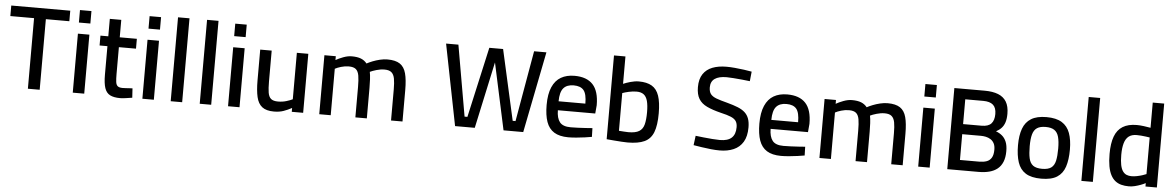

<svg xmlns="http://www.w3.org/2000/svg" viewBox="-34 -1161 9919 1621"><g transform="rotate(5 4925.0 -350.0)"><path d="M214 0V-598.2H13V-687.5H513V-598.2H314V0Z M594.3 0V-500H691.5V0ZM594.3 -594.2V-700H691.5V-594.2Z M996.9 11.3Q942.5 11.3 910.7 -5.1Q878.9 -21.5 865.3 -61.9Q851.7 -102.3 851.7 -174.3V-416.5H785.2V-500H851.7V-647.9H948.8V-500H1093.8V-416.5H948.8V-190.3Q948.8 -147.1 952 -122.1Q955.2 -97.2 968.3 -86.6Q981.4 -76 1009.4 -76Q1019.4 -76 1034.7 -76.8Q1050 -77.7 1065.9 -78.8Q1081.8 -79.8 1093.6 -80.2L1098.5 -1.1Q1076.9 2.1 1046.9 6.7Q1016.9 11.3 996.9 11.3Z M1184.3 0V-500H1281.5V0ZM1184.3 -594.2V-700H1281.5V-594.2Z M1424.3 0V-711.2H1521.5V0Z M1670.3 0V-711.2H1767.5V0Z M1910.3 0V-500H2007.5V0ZM1910.3 -594.2V-700H2007.5V-594.2Z M2299.2 10.9Q2234.1 10.9 2199.3 -16.4Q2164.6 -43.6 2152 -99.1Q2139.3 -154.5 2139.3 -238.7V-500H2236.5V-238.2Q2236.5 -179.5 2242.3 -144Q2248.2 -108.5 2267.5 -92.4Q2286.7 -76.3 2326.8 -76.3Q2364 -76.3 2397.3 -86.4Q2430.7 -96.5 2449.8 -106.3V-500H2546.9V0H2450.4V-32.5Q2415.6 -13.7 2380.6 -1.4Q2345.7 10.9 2299.2 10.9Z M2683.3 0V-500H2779.8V-467.5Q2803.9 -481.6 2842.2 -496.3Q2880.5 -510.9 2915 -510.9Q2962.2 -510.9 2992.5 -499Q3022.8 -487.1 3043.3 -461.3Q3062.9 -472 3091.9 -483.6Q3120.9 -495.1 3153.9 -503Q3186.9 -510.9 3217.3 -510.9Q3285.3 -510.9 3322.7 -486.1Q3360 -461.2 3374.4 -407.5Q3388.8 -353.9 3388.8 -266.9V0H3291.7V-263.6Q3291.7 -319.2 3285.2 -354.4Q3278.7 -389.7 3259 -406.7Q3239.4 -423.7 3199.7 -423.7Q3166.2 -423.7 3131.5 -413.4Q3096.9 -403.2 3077.3 -393.5Q3082.6 -368 3084.6 -330.7Q3086.5 -293.4 3086.5 -259.4V0H2989.4V-257.4Q2989.4 -317.3 2983.2 -353.8Q2977 -390.3 2957.4 -407Q2937.7 -423.7 2897.4 -423.7Q2864.1 -423.7 2831.1 -413.8Q2798.2 -403.8 2780.5 -393.7V0Z M3834.4 0 3698.1 -687.5H3802.5L3907.3 -86.7H3931.3L4064.8 -683.7H4181.6L4315.2 -86.7H4339.1L4444 -687.5H4548.4L4412 0H4245.1L4114.2 -606.4H4132.2L4001.3 0Z M4793.8 10.9Q4719.1 10.5 4674.1 -17.5Q4629 -45.5 4608.9 -102.2Q4588.8 -159 4588.8 -245.6Q4588.8 -338.3 4614.6 -397Q4640.3 -455.7 4688 -483.3Q4735.7 -510.9 4802.7 -510.9Q4906 -510.9 4958.2 -454.9Q5010.3 -399 5010.3 -279.7L5004 -209H4687.3Q4687.9 -142.4 4714.5 -108.7Q4741 -75.1 4807.3 -75.1Q4835.8 -75.1 4869.8 -76.6Q4903.7 -78.1 4936.1 -80.1Q4968.5 -82.1 4991.2 -84.1L4993.2 -10Q4969.2 -5.5 4934.3 -0.7Q4899.4 4.1 4862.3 7.5Q4825.2 10.9 4793.8 10.9ZM4686.7 -284.9H4913.7Q4913.7 -366.1 4887.5 -398Q4861.3 -429.9 4802.7 -429.9Q4744.7 -429.9 4716 -396.6Q4687.3 -363.2 4686.7 -284.9Z M5296.8 10.9Q5276.8 10.9 5244.8 8.8Q5212.7 6.6 5179.2 4Q5145.7 1.4 5119 -1.3V-711.2H5216.1V-479Q5239.3 -489.5 5277 -500.2Q5314.6 -510.9 5347.9 -510.9Q5415.9 -510.9 5457.9 -486.1Q5500 -461.3 5519 -405.5Q5538 -349.6 5538 -257.4Q5538 -155.6 5515.3 -96.9Q5492.6 -38.2 5439.6 -13.7Q5386.7 10.9 5296.8 10.9ZM5296.5 -76.3Q5356.6 -76.3 5387.3 -95.1Q5417.9 -113.8 5428.4 -153.7Q5438.9 -193.7 5438.9 -257.4Q5438.9 -316.9 5428.9 -353.5Q5418.9 -390.1 5396.3 -406.9Q5373.8 -423.7 5336.6 -423.7Q5304.6 -423.7 5270.7 -416.1Q5236.8 -408.6 5216.1 -400.6V-81.1Q5235.2 -79.7 5259.8 -78Q5284.4 -76.3 5296.5 -76.3Z M6076.7 10.1Q6045.4 10.1 6004.5 6.1Q5963.6 2 5923.8 -4.2Q5884 -10.4 5854.6 -15.3L5864.9 -95.5Q5894.2 -91.8 5932.4 -87.8Q5970.6 -83.8 6008 -80.8Q6045.4 -77.8 6071.4 -77.8Q6138.5 -77.8 6170.8 -107.6Q6203.1 -137.4 6203.1 -197.5Q6203.1 -229.7 6190.1 -249.2Q6177.1 -268.7 6146.1 -281.8Q6115.2 -294.8 6061.3 -307Q5988.3 -324.9 5940.9 -347.5Q5893.4 -370.1 5870.8 -407.9Q5848.1 -445.7 5848.1 -506.8Q5848.1 -575.5 5876.5 -617.8Q5904.8 -660.1 5955.5 -679.6Q6006.2 -699.1 6074.1 -699.1Q6105.3 -699.1 6144.9 -695.6Q6184.5 -692.2 6223 -686.8Q6261.5 -681.4 6288.8 -676.2L6280.4 -594.7Q6250.8 -598.7 6212.5 -602.2Q6174.2 -605.7 6139 -608.4Q6103.9 -611.1 6082.9 -611.1Q6016.7 -611.1 5982.5 -587.1Q5948.2 -563.1 5948.2 -513.8Q5948.2 -477.9 5963.2 -457.6Q5978.3 -437.3 6012.9 -424.3Q6047.5 -411.3 6106.7 -396.3Q6159.8 -382 6197.2 -367Q6234.6 -351.9 6257.9 -330.7Q6281.2 -309.5 6292.2 -278.8Q6303.2 -248.1 6303.2 -204.3Q6303.2 -128.8 6274.8 -81.5Q6246.4 -34.3 6195.4 -12.1Q6144.5 10.1 6076.7 10.1Z M6596.8 10.9Q6522.1 10.5 6477.1 -17.5Q6432 -45.5 6411.9 -102.2Q6391.8 -159 6391.8 -245.6Q6391.8 -338.3 6417.6 -397Q6443.3 -455.7 6491 -483.3Q6538.7 -510.9 6605.7 -510.9Q6709 -510.9 6761.2 -454.9Q6813.3 -399 6813.3 -279.7L6807 -209H6490.3Q6490.9 -142.4 6517.5 -108.7Q6544 -75.1 6610.3 -75.1Q6638.8 -75.1 6672.8 -76.6Q6706.7 -78.1 6739.1 -80.1Q6771.5 -82.1 6794.2 -84.1L6796.2 -10Q6772.2 -5.5 6737.3 -0.7Q6702.4 4.1 6665.3 7.5Q6628.2 10.9 6596.8 10.9ZM6489.7 -284.9H6716.7Q6716.7 -366.1 6690.5 -398Q6664.3 -429.9 6605.7 -429.9Q6547.7 -429.9 6519 -396.6Q6490.3 -363.2 6489.7 -284.9Z M6922.3 0V-500H7018.8V-467.5Q7042.9 -481.6 7081.2 -496.3Q7119.5 -510.9 7154 -510.9Q7201.2 -510.9 7231.5 -499Q7261.8 -487.1 7282.3 -461.3Q7301.9 -472 7330.9 -483.6Q7359.9 -495.1 7392.9 -503Q7425.9 -510.9 7456.3 -510.9Q7524.3 -510.9 7561.7 -486.1Q7599 -461.2 7613.4 -407.5Q7627.8 -353.9 7627.8 -266.9V0H7530.7V-263.6Q7530.7 -319.2 7524.2 -354.4Q7517.7 -389.7 7498 -406.7Q7478.4 -423.7 7438.7 -423.7Q7405.2 -423.7 7370.5 -413.4Q7335.9 -403.2 7316.3 -393.5Q7321.6 -368 7323.6 -330.7Q7325.5 -293.4 7325.5 -259.4V0H7228.4V-257.4Q7228.4 -317.3 7222.2 -353.8Q7216 -390.3 7196.4 -407Q7176.7 -423.7 7136.4 -423.7Q7103.1 -423.7 7070.1 -413.8Q7037.2 -403.8 7019.5 -393.7V0Z M7759.3 0V-500H7856.5V0ZM7759.3 -594.2V-700H7856.5V-594.2Z M8005.7 0V-687.5H8262.6Q8330.9 -687.5 8377.2 -669.3Q8423.4 -651.1 8447.2 -612Q8470.9 -572.8 8470.9 -510.1Q8470.9 -468 8461.6 -438.4Q8452.2 -408.9 8433.8 -388.9Q8415.5 -368.9 8387.7 -354.1Q8417.5 -343.6 8440.3 -324.3Q8463.2 -305 8476.2 -273.5Q8489.1 -242 8489.1 -194.3Q8489.1 -141 8473.8 -103.8Q8458.5 -66.6 8430.2 -43.9Q8401.9 -21.1 8361.8 -10.6Q8321.7 0 8272.2 0ZM8105.7 -86.7H8267.8Q8305 -86.7 8331.8 -96.3Q8358.6 -105.9 8373 -130.4Q8387.5 -154.8 8387.5 -198.6Q8387.5 -231.6 8376.1 -252.5Q8364.7 -273.4 8346.1 -284.9Q8327.5 -296.4 8306.3 -300.8Q8285.1 -305.2 8264.9 -305.2H8105.7ZM8105.7 -390.7H8263Q8319.3 -390.7 8344.3 -418Q8369.3 -445.4 8369.3 -498.8Q8369.3 -552.3 8341.7 -576.5Q8314 -600.7 8258.3 -600.7H8105.7Z M8802.9 10.9Q8717.7 10.9 8670 -19.5Q8622.2 -49.8 8602.6 -109.1Q8582.9 -168.4 8582.9 -254Q8582.9 -336.9 8603.9 -394.3Q8624.8 -451.6 8672.8 -481.2Q8720.7 -510.9 8802.9 -510.9Q8885 -510.9 8933 -481.2Q8980.9 -451.6 9001.9 -394.3Q9022.8 -336.9 9022.8 -254Q9022.8 -168.4 9003.2 -109.1Q8983.5 -49.8 8936 -19.5Q8888.4 10.9 8802.9 10.9ZM8802.9 -72.6Q8853.7 -72.6 8879.8 -91.8Q8905.8 -111 8914.8 -151.4Q8923.7 -191.8 8923.7 -254Q8923.7 -316 8913.1 -354.1Q8902.5 -392.2 8876.2 -409.8Q8849.9 -427.4 8802.9 -427.4Q8755.8 -427.4 8729.5 -409.8Q8703.3 -392.2 8692.7 -354.1Q8682.1 -316 8682.1 -254Q8682.1 -191.8 8691 -151.4Q8699.9 -111 8726 -91.8Q8752.1 -72.6 8802.9 -72.6Z M9142.3 0V-711.2H9239.5V0Z M9545.1 10.9Q9509.8 10.9 9480.7 3.2Q9451.6 -4.5 9429.1 -22.4Q9406.6 -40.2 9391.1 -70.1Q9375.5 -100.1 9367.5 -144Q9359.5 -187.8 9359.5 -248.3Q9359.5 -338 9381.1 -396Q9402.7 -453.9 9448.7 -482.4Q9494.7 -510.9 9567.9 -510.9Q9593.5 -510.9 9628.5 -506.4Q9663.4 -501.9 9684.9 -497.6V-711.2H9782V0H9685.5V-28.8Q9669.8 -20.3 9645.7 -11.2Q9621.5 -2 9595.5 4.5Q9569.4 10.9 9545.1 10.9ZM9559.6 -76.3Q9582.2 -76.3 9605.9 -81.1Q9629.6 -85.8 9650.7 -92.5Q9671.9 -99.1 9684.9 -105.1V-415.4Q9672.5 -417.4 9652.9 -420.1Q9633.3 -422.8 9612.5 -424.5Q9591.7 -426.2 9574.2 -426.2Q9532.1 -426.2 9506.8 -406.5Q9481.5 -386.9 9470.1 -347.5Q9458.6 -308.2 9458.6 -248.3Q9458.6 -196.1 9465.7 -162.5Q9472.9 -128.8 9486.5 -110Q9500.1 -91.2 9518.4 -83.8Q9536.7 -76.3 9559.6 -76.3Z"/></g></svg>

Font: Titillium Web SemiBold
Style: Regular
Weight: 600
Designer: Mohamed Gaber, Accademia di Belle Arti di Urbino
Foundry: Kief Type Foundry, Accademia di Belle Arti di Urbino
Version: Version 3.000; ttfautohint (v1.8.4)